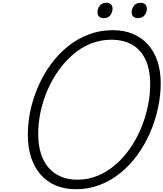

<svg xmlns="http://www.w3.org/2000/svg" viewBox="-20 -1348 1181 1387"><path d="M529 19Q449 19 384.5 -7.5Q320 -34 274.5 -85.5Q229 -137 205 -210Q181 -283 181 -375Q181 -463 200.5 -553Q220 -643 257.5 -727.5Q295 -812 348.5 -885Q402 -958 470.5 -1013Q539 -1068 620.5 -1099Q702 -1130 795 -1130Q875 -1130 939 -1103.5Q1003 -1077 1048 -1027.5Q1093 -978 1117 -907Q1141 -836 1141 -747Q1141 -657 1121 -565.5Q1101 -474 1063.5 -388Q1026 -302 972 -228Q918 -154 850.5 -99Q783 -44 702 -12.5Q621 19 529 19ZM539 -50Q618 -50 687 -79Q756 -108 814.5 -158.5Q873 -209 919.5 -276Q966 -343 998.5 -421Q1031 -499 1048 -580Q1065 -661 1065 -741Q1065 -818 1046.5 -877.5Q1028 -937 992 -978Q956 -1019 904 -1040Q852 -1061 784 -1061Q707 -1061 637.5 -1033.5Q568 -1006 509.5 -956Q451 -906 404 -840.5Q357 -775 324 -699Q291 -623 273.5 -542Q256 -461 256 -381Q256 -302 275 -240.5Q294 -179 330.5 -137Q367 -95 419.5 -72.5Q472 -50 539 -50ZM729 -1217Q709 -1217 696.5 -1227.5Q684 -1238 684 -1261Q684 -1286 701 -1307Q718 -1328 749 -1328Q768 -1328 780.5 -1317.5Q793 -1307 793 -1285Q793 -1260 777.5 -1238.5Q762 -1217 729 -1217ZM976 -1217Q957 -1217 944 -1227.5Q931 -1238 931 -1261Q931 -1286 948 -1307Q965 -1328 996 -1328Q1015 -1328 1028 -1317.5Q1041 -1307 1041 -1285Q1041 -1260 1025 -1238.5Q1009 -1217 976 -1217Z"/></svg>

Font: Playwrite CU Light
Style: Regular
Weight: 300
Designer: Veronika Burian, José Scaglione
Foundry: TypeTogether
Version: Version 1.002